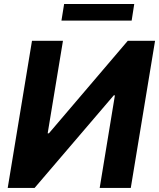

<svg xmlns="http://www.w3.org/2000/svg" viewBox="-20 -929 786 949"><path d="M630.7 -827.1H283.7L296.9 -909.1H643.5ZM626.4 0H472.7L547.9 -457.7H542.3L150.9 0H18.1L138.1 -727.3H291.2L215.6 -269.9H221.6L611.5 -727.3H746.4Z"/></svg>

Font: Linik Sans
Style: Bold Italic
Weight: 700
Italic angle: 9°
Designer: Fonts by Rasmus Andersson / Changes by Cristiano Sobral with parts from Marc Monis
Foundry: rsms
Version: Version 3.020; ttfautohint (v1.6)